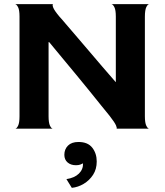

<svg xmlns="http://www.w3.org/2000/svg" viewBox="-20 -620 793 925"><path d="M53 0Q60 0 67 -14Q74 -28 74 -60V-540Q74 -572 67 -585.5Q60 -599 53 -600H236Q231 -599 236 -584.5Q241 -570 268 -538Q276 -530 295.5 -506.5Q315 -483 344 -450Q373 -417 405.5 -378Q438 -339 472 -300Q506 -261 537 -225H538V-540Q538 -572 531 -585.5Q524 -599 517 -600H699Q692 -600 685 -586Q678 -572 678 -539V-60Q678 -28 685 -14Q692 0 699 0H541Q545 -1 539 -15.5Q533 -30 508 -62Q493 -80 468.5 -110.5Q444 -141 413 -179.5Q382 -218 347.5 -259.5Q313 -301 279.5 -341.5Q246 -382 217 -417H214V-60Q214 -28 221 -14Q228 0 235 0ZM326 285 300 243Q339 237 360 216.5Q381 196 380 167Q375 170 366.5 173Q358 176 346 176Q321 176 305.5 162.5Q290 149 290 126Q290 99 307.5 81.5Q325 64 358 64Q403 64 424.5 91.5Q446 119 446 158Q446 195 428.5 222Q411 249 383.5 265.5Q356 282 326 285Z"/></svg>

Font: Red Rose SemiBold
Style: Regular
Weight: 600
Designer: Jaikishan Patel
Version: Version 2.000